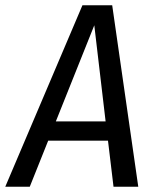

<svg xmlns="http://www.w3.org/2000/svg" viewBox="-50 -709 590 729"><path d="M360 -175H133L63 0H-30L263 -689H376L475 0H381ZM351 -248 308 -613 162 -248Z"/></svg>

Font: Fira Sans Condensed
Style: Italic
Weight: 400
Width: 3
Italic angle: -8°
Designer: bBox Type GmbH & Carrois Corporate GbR & Edenspiekermann AG
Foundry: bBox Type GmbH & Carrois Corporate GbR & Edenspiekermann AG
Version: Version 4.301